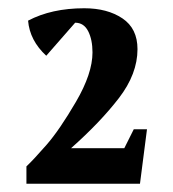

<svg xmlns="http://www.w3.org/2000/svg" viewBox="-20 -730 420 465"><path d="M44 -285V-327Q61 -343 92.5 -379Q124 -415 164 -483.5Q204 -552 204 -603Q204 -634 193.5 -654.5Q183 -675 162 -675L92 -595Q52 -632 48 -680Q105 -710 184 -710Q240 -710 276.5 -685.5Q313 -661 313 -611Q313 -551 268 -492.5Q223 -434 152 -371H281L304 -417H336L319 -285Z"/></svg>

Font: Volkhov
Style: Bold
Weight: 700
Designer: Cyreal (www.cyreal.org)
Foundry: Cyreal (www.cyreal.org)
Version: Version 1.010